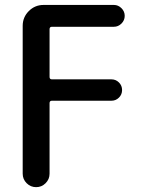

<svg xmlns="http://www.w3.org/2000/svg" viewBox="-20 -565 585 781"><path d="M72.3 -460Q72.3 -495.1 97.2 -520Q122.1 -544.9 157.2 -544.9H443.4Q460.9 -544.9 474.1 -531.7Q487.3 -518.6 487.3 -500.5Q487.3 -482.4 474.1 -469.2Q460.9 -456.1 443.4 -456.1H191.4Q181.6 -456.1 181.6 -446.3V-252Q181.6 -242.2 191.4 -242.2H433.6Q451.2 -242.2 463.9 -229.5Q476.6 -216.8 476.6 -198.7Q476.6 -180.7 463.9 -168Q451.2 -155.3 433.6 -155.3H191.4Q181.6 -155.3 181.6 -145.5V141.6Q181.6 164.1 165.5 180.2Q149.4 196.3 127 196.3Q104.5 196.3 88.4 180.2Q72.3 164.1 72.3 141.6Z"/></svg>

Font: Gen Jyuu GothicX Medium
Style: Regular
Weight: 500
Designer: Ryoko NISHIZUKA (kana &amp; ideographs); Paul D. Hunt (Latin, Greek &amp; Cyrillic); Wenlong ZHANG (bopomofo); Sandoll C
Version: Version 1.058.20140828